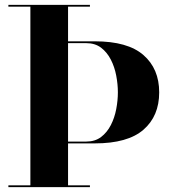

<svg xmlns="http://www.w3.org/2000/svg" viewBox="-20 -770 710 790"><path d="M240 -180V-187.5H335Q371 -187.5 395.8 -206.2Q420.5 -225 436 -255.2Q451.5 -285.5 458.2 -321Q465 -356.5 465 -390Q465 -423.5 458.2 -459Q451.5 -494.5 436 -524.8Q420.5 -555 395.8 -573.8Q371 -592.5 335 -592.5H240V-600H370Q505.5 -600 570.2 -543.5Q635 -487 635 -390Q635 -292.5 570.2 -236.2Q505.5 -180 370 -180ZM14.5 0V-7.5H350V0ZM105 0V-750H260V0ZM14.5 -742.5V-750H350V-742.5Z"/></svg>

Font: Bodoni Moda 28pt
Style: Bold
Weight: 700
Designer: Owen Earl
Foundry: indestructible type
Version: Version 2.005